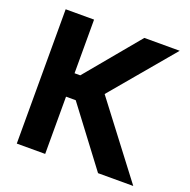

<svg xmlns="http://www.w3.org/2000/svg" viewBox="-129 -852 965 977"><g transform="rotate(20 354.0 -363.5)"><path d="M503.2 0H693.9L397 -389.9L680.8 -727.3H489.3L247.9 -436.8H217V-727.3H63.2V0H217V-310H269.5Z"/></g></svg>

Font: Magic Ui Pro
Style: Bold
Weight: 700
Designer: Stefan Endress, Andreas Faust
Version: Version 1.000;FEAKit 1.0